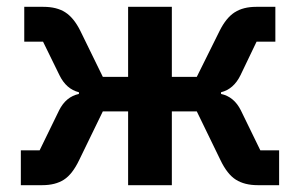

<svg xmlns="http://www.w3.org/2000/svg" viewBox="-20 -542 878 562"><path d="M41 -102H96L153 -219Q173 -259 211 -267V-272Q174 -281 154 -322L106 -420H51V-522H107Q146 -522 171 -506Q196 -490 215 -452L281 -317H355V-522H483V-317H556L623 -452Q642 -490 667 -506Q692 -522 730 -522H786V-420H731L684 -322Q664 -281 627 -272V-267Q665 -259 685 -219L742 -102H797V0H734Q696 0 670.5 -16Q645 -32 625 -74L556 -216H483V0H355V-216H281L212 -74Q192 -32 167 -16Q142 0 104 0H41Z"/></svg>

Font: IBMPlexSans-SemiBold
Style: Regular
Weight: 600
Designer: Mike Abbink, Paul van der Laan, Pieter van Rosmalen
Foundry: Bold Monday
Version: Version 3.1